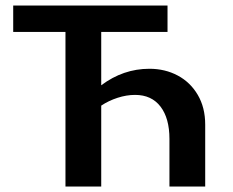

<svg xmlns="http://www.w3.org/2000/svg" viewBox="-20 -678 847 698"><path d="M726 -225V0H596V-173Q596 -248 563.5 -290.5Q531 -333 471 -333Q440 -333 407.5 -322.5Q375 -312 348 -294V0H218V-562H28V-658H589V-562H348V-368Q428 -428 523 -428Q580 -428 626 -403.5Q672 -379 699 -333Q726 -287 726 -225Z"/></svg>

Font: Ysabeau SC
Style: Bold
Weight: 700
Designer: Christian Thalmann (Catharsis Fonts)
Version: Version 0.003